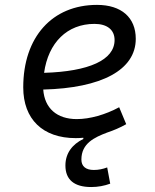

<svg xmlns="http://www.w3.org/2000/svg" viewBox="-20 -547 626 774"><path d="M347.7 207C374.5 207 400.9 202.1 424.3 193.4L412.1 127.9C395.5 134.3 377 138.2 358.4 138.2C325.7 138.2 308.1 123.5 308.1 96.2C308.1 30.8 360.8 6.8 412.1 -12.7C438.5 -21.5 464.8 -32.7 488.8 -46.4L460.4 -114.7C404.8 -84.5 341.8 -66.9 289.6 -66.9C209 -66.9 159.7 -110.8 154.3 -186C389.2 -191.9 527.3 -264.6 527.3 -390.6C527.3 -476.6 469.2 -527.3 371.1 -527.3C190.4 -527.3 73.7 -397.5 73.7 -194.8C73.7 -66.4 152.3 9.8 285.2 9.8C295.4 9.8 305.7 9.3 315.9 8.3V13.2C271.5 34.7 243.7 70.8 243.7 120.1C243.7 177.7 279.3 207 347.7 207ZM157.7 -253.4C174.8 -375.5 251 -450.7 360.8 -450.7C412.6 -450.7 441.9 -426.3 441.9 -385.7C441.9 -305.2 338.9 -258.8 157.7 -253.4Z"/></svg>

Font: Cascadia Mono SemiLight
Style: Italic
Weight: 350
Italic angle: -10°
Monospace: yes
Designer: Aaron Bell
Foundry: Saja Typeworks
Version: Version 2404.023